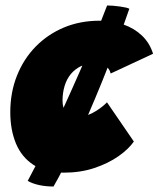

<svg xmlns="http://www.w3.org/2000/svg" viewBox="-20 -674 578 700"><path d="M370.5 -654Q391 -654 417.8 -650.2Q444.5 -646.5 451.5 -642Q427.5 -573 402.5 -506Q377.5 -439 352 -376.2Q326.5 -313.5 301.8 -256.5Q277 -199.5 254.2 -150.2Q231.5 -101 211.5 -61.5Q191.5 -22 175 6Q147.5 6 123 0.8Q98.5 -4.5 81 -14.5Q109 -66.5 141 -131.5Q173 -196.5 205.5 -267.5Q238 -338.5 269 -409Q300 -479.5 326 -542.5Q352 -605.5 370.5 -654ZM468 -158Q449 -130.5 412 -104.5Q375 -78.5 324.2 -61.5Q273.5 -44.5 212.5 -44.5Q145 -44.5 101.8 -73Q58.5 -101.5 38 -151.2Q17.5 -201 17.5 -264.5Q17.5 -337 41.8 -398Q66 -459 110 -504Q154 -549 213.2 -573.8Q272.5 -598.5 343 -598.5Q390 -598.5 429.8 -584.8Q469.5 -571 497.8 -544Q526 -517 538 -478L383.5 -406Q383 -409 380.5 -415Q378 -421 372 -427.8Q366 -434.5 355.2 -439Q344.5 -443.5 327 -443.5Q298 -443.5 275.8 -433Q253.5 -422.5 238.2 -404Q223 -385.5 215.5 -360.5Q208 -335.5 208 -307Q208 -281.5 219.5 -264.2Q231 -247 261.5 -247Q280.5 -247 298.5 -253.8Q316.5 -260.5 331.2 -270Q346 -279.5 356.2 -288.2Q366.5 -297 370 -301Z"/></svg>

Font: Grandstander Thin Black
Style: Italic
Weight: 900
Italic angle: -15°
Version: Version 1.200